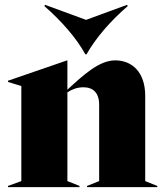

<svg xmlns="http://www.w3.org/2000/svg" viewBox="-20 -772 682 792"><path d="M13 0H308V-5L258 -25V-391C274 -402 297 -412 324 -412C364 -412 389 -389 389 -340V-25L339 -5V0H629V-5L579 -25V-377C579 -474 525 -523 455 -523C389 -523 323 -462 258 -402V-523H257L13 -439V-434L68 -417V-25L13 -5ZM163 -747C234 -685 296 -614 332 -548H337C374 -614 435 -685 507 -747L504 -752L335 -690L166 -752Z"/></svg>

Font: Nyght Serif Dark
Style: Regular
Weight: 800
Designer: Maksym Kobuzan
Version: Version 0.410;Glyphs 3.1.2 (3151)